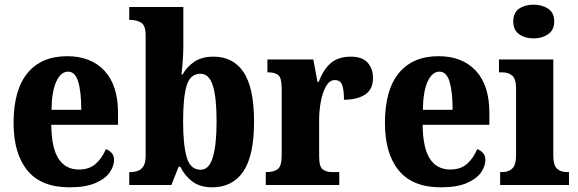

<svg xmlns="http://www.w3.org/2000/svg" viewBox="-20 -790 2467 820"><path d="M277 10Q156 10 97 -62Q38 -134 38 -265Q38 -406 97.5 -478Q157 -550 267 -550Q368 -550 426 -488Q484 -426 484 -308V-257H199Q200 -158 230 -112Q260 -66 317 -66Q362 -66 389.5 -91Q417 -116 432 -153Q447 -148 457 -136.5Q467 -125 467 -107Q467 -80 448 -53Q429 -26 387 -8Q345 10 277 10ZM327 -321Q327 -398 314 -441Q301 -484 271 -484Q240 -484 220.5 -442Q201 -400 200 -321Z M886 10Q835 10 802 -14.5Q769 -39 750 -78H743L712 0H532V-55H538Q553 -55 568 -60Q583 -65 592.5 -80Q602 -95 602 -125V-639Q602 -681 583 -693Q564 -705 536 -705H532V-760H763V-592Q763 -564 760.5 -529.5Q758 -495 755 -472H760Q778 -505 810 -526.5Q842 -548 892 -548Q976 -548 1020.5 -481.5Q1065 -415 1065 -270Q1065 -125 1019 -57.5Q973 10 886 10ZM837 -65Q873 -65 889 -118.5Q905 -172 905 -272Q905 -374 889 -424.5Q873 -475 836 -475Q792 -475 777 -424Q762 -373 762 -271Q762 -171 777.5 -118Q793 -65 837 -65Z M1115 0V-55H1119Q1149 -55 1166 -67.5Q1183 -80 1183 -127V-413Q1183 -457 1168.5 -469Q1154 -481 1126 -481H1122V-536H1318L1336 -440H1341Q1362 -495 1394 -521.5Q1426 -548 1478 -548Q1528 -548 1550.5 -522Q1573 -496 1573 -457Q1573 -408 1539 -386Q1505 -364 1449 -364Q1449 -405 1441.5 -426.5Q1434 -448 1410 -448Q1388 -448 1373 -422.5Q1358 -397 1350.5 -357.5Q1343 -318 1343 -278V-122Q1343 -78 1358.5 -66.5Q1374 -55 1399 -55H1429V0Z M1863 10Q1742 10 1683 -62Q1624 -134 1624 -265Q1624 -406 1683.5 -478Q1743 -550 1853 -550Q1954 -550 2012 -488Q2070 -426 2070 -308V-257H1785Q1786 -158 1816 -112Q1846 -66 1903 -66Q1948 -66 1975.5 -91Q2003 -116 2018 -153Q2033 -148 2043 -136.5Q2053 -125 2053 -107Q2053 -80 2034 -53Q2015 -26 1973 -8Q1931 10 1863 10ZM1913 -321Q1913 -398 1900 -441Q1887 -484 1857 -484Q1826 -484 1806.5 -442Q1787 -400 1786 -321Z M2259 -626Q2222 -626 2197 -644Q2172 -662 2172 -698Q2172 -736 2197 -753Q2222 -770 2259 -770Q2295 -770 2321 -753Q2347 -736 2347 -698Q2347 -662 2321 -644Q2295 -626 2259 -626ZM2116 0V-55H2126Q2151 -55 2167.5 -70Q2184 -85 2184 -127V-414Q2184 -453 2167.5 -467Q2151 -481 2127 -481H2111V-536H2343V-126Q2343 -84 2359 -69.5Q2375 -55 2401 -55H2410V0Z"/></svg>

Font: Noto Serif Armenian Condensed ExtraBold
Style: Regular
Weight: 800
Width: 3
Designer: Monotype Design Team
Foundry: Monotype Imaging Inc.
Version: Version 2.008; ttfautohint (v1.8.4.7-5d5b)